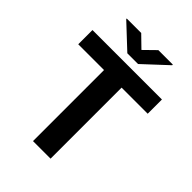

<svg xmlns="http://www.w3.org/2000/svg" viewBox="-257 -1017 1132 1132"><g transform="rotate(45 309.5 -451.0)"><path d="M598.6 -592.3H380.9V0H234.4V-592.3H19.5V-710.9H598.6ZM306.6 -832 377.9 -901.9H498.5V-896.5L351.1 -759.3H261.7L114.3 -897.5V-901.9H234.9Z"/></g></svg>

Font: MAUL Bold
Style: Bold
Weight: 700
Designer: MAUL
Version: Version 1.0; 2020; ttfautohint (v1.8.3)